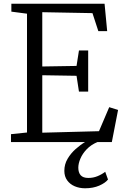

<svg xmlns="http://www.w3.org/2000/svg" viewBox="-20 -763 662 1031"><path d="M125 -51.5V-689.5L41 -700.5V-743H541.5L555.5 -596H508L476.5 -692.5L207 -697.5V-406L391 -409L404 -492H453.5V-271H404L391 -356L207 -359V-50.5L511.5 -58.5L566.5 -187.5L614 -172.5L580.5 0H39V-42.5ZM437 248Q406.5 248 381.2 237.2Q356 226.5 340.8 205.5Q325.5 184.5 325.5 154.5Q325.5 119 343 89.5Q360.5 60 386.5 37Q412.5 14 438 -1L467.5 -5L505 -1Q469 14 446 38Q423 62 411.8 88.5Q400.5 115 400.5 137.5Q400.5 163.5 413.2 178Q426 192.5 454.5 192.5Q480.5 192.5 503.2 183.2Q526 174 545 159.5L560 201Q545.5 219.5 512.8 233.8Q480 248 437 248Z"/></svg>

Font: Merriweather 20pt Light
Style: Regular
Weight: 300
Version: Version 2.100